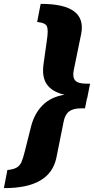

<svg xmlns="http://www.w3.org/2000/svg" viewBox="-110 -770 483 987"><path d="M99 -750Q339 -751 307 -594L269 -409Q262 -373 276.5 -356.5Q291 -340 332 -340H353L338 -264H337L327 -213H306Q266 -213 245 -197Q224 -181 217 -144L180 40Q148 198 -90 197L-72 104Q-41 101 -24.5 91.5Q-8 82 0.5 62.5Q9 43 17 10L50 -121Q67 -187 109.5 -229.5Q152 -272 222 -283Q159 -297 131.5 -335.5Q104 -374 114 -442L131 -563Q139 -615 131.5 -634Q124 -653 81 -657Z"/></svg>

Font: Piazzolla SC Black
Style: Italic
Weight: 900
Italic angle: -11.3°
Designer: Juan Pablo del Peral
Foundry: Huerta Tipografica
Version: Version 1.330